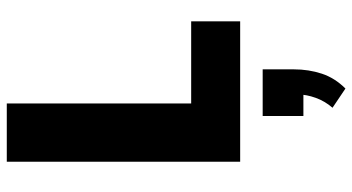

<svg xmlns="http://www.w3.org/2000/svg" viewBox="-262 -484 1063 580"><g transform="rotate(-90 270.0 -193.5)"><path d="M72 0V-705H248V-148H496V0ZM293 318 235 279Q255 256 265 228Q275 200 275 176L306 191H210V68H351V162Q351 207 338 246.5Q325 286 293 318Z"/></g></svg>

Font: Nunito Sans 7pt Condensed Black
Style: Regular
Weight: 900
Width: 3
Designer: Vernon Adams
Foundry: Vernon Adams
Version: Version 3.101;gftools[0.9.27]